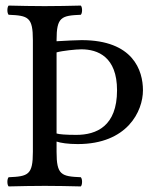

<svg xmlns="http://www.w3.org/2000/svg" viewBox="-20 -667 567 689"><path d="M183 -479C204 -485 253 -490 272 -490C331 -490 400 -463 400 -343C400 -214 326 -183 254 -183C216 -183 192 -185 183 -188ZM183 -122V-159C198 -154 224 -150 259 -150C437 -150 493 -268 493 -343C493 -414 458 -523 273 -523C254 -523 219 -521 183 -519V-523C183 -606 200 -611 270 -614C276 -620 276 -641 270 -647C221 -646 191 -645 140 -645C90 -645 61 -646 11 -647C5 -641 5 -620 11 -614C81 -611 98 -606 98 -523V-122C98 -39 81 -34 11 -31C5 -25 5 -4 11 2C60 1 90 0 141 0C191 0 220 1 270 2C276 -4 276 -25 270 -31C200 -34 183 -39 183 -122Z"/></svg>

Font: Libertinus Math
Style: Regular
Weight: 400
Designer: Philipp H. Poll
Foundry: Khaled Hosny
Version: Version 6.2